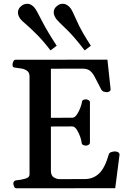

<svg xmlns="http://www.w3.org/2000/svg" viewBox="-20 -1015 706 1035"><path d="M51.8 -24.9Q51.8 -41 67.9 -43Q91.3 -44.9 115.2 -51.5Q139.2 -58.1 139.2 -74.2V-602.5Q139.2 -623.5 126.7 -632.8Q114.3 -642.1 97.2 -645.3Q80.1 -648.4 64.9 -649.9Q54.7 -650.9 51 -654.1Q47.4 -657.2 47.4 -668Q47.4 -673.3 51.5 -683.1Q55.7 -692.9 64 -692.9L559.1 -693.4L576.2 -534.7Q577.1 -526.4 569.8 -522.2Q562.5 -518.1 557.1 -518.1Q549.3 -518.1 540 -520.8Q530.8 -523.4 524.9 -534.2Q505.4 -570.8 493.2 -595.5Q481 -620.1 466.3 -632.6Q451.7 -645 425.3 -645L254.4 -644.5V-379.9L372.1 -380.4Q384.8 -382.3 395.5 -398.9Q406.2 -415.5 413.3 -434.8Q420.4 -454.1 421.4 -463.9Q422.4 -473.6 429.2 -476.6Q436 -479.5 443.8 -479.5Q449.2 -479.5 457 -475.3Q464.8 -471.2 464.8 -462.9V-246.6Q464.8 -238.3 457 -234.1Q449.2 -230 443.8 -230Q436 -230 428.5 -233.4Q420.9 -236.8 419.9 -246.1Q419.4 -256.8 412.4 -277.6Q405.3 -298.3 394 -315.9Q382.8 -333.5 369.1 -333.5L254.4 -333V-96.2Q254.4 -69.3 268.3 -60.1Q282.2 -50.8 298.3 -49.3L438 -49.8Q481.9 -49.8 513.7 -79.3Q545.4 -108.9 566.4 -182.6Q568.8 -191.9 580.3 -195.3Q591.8 -198.7 599.6 -198.7Q608.9 -198.7 616.2 -194.6Q623.5 -190.4 624.5 -182.1L601.1 -0.5L68.4 0Q60.1 0 55.9 -9.8Q51.8 -19.5 51.8 -24.9ZM252.4 -743.2Q212.9 -794.9 178.2 -829.3Q143.6 -863.8 120.4 -883.8Q97.2 -903.8 90.3 -912.1Q84.5 -919.9 80.6 -929Q76.7 -938 76.7 -947.8Q76.7 -957.5 81.1 -966.6Q85.4 -975.6 95.7 -983.4Q110.4 -994.6 126 -994.6Q139.2 -994.6 149.9 -987.8Q160.6 -981 168 -971.2Q177.7 -958.5 205.8 -902.8Q233.9 -847.2 285.6 -768.6ZM436.5 -743.2Q377 -820.8 335.2 -860.1Q293.5 -899.4 283.7 -912.1Q277.8 -920.4 273.7 -929.7Q269.5 -939 269.5 -949.2Q269.5 -958.5 273.9 -967.3Q278.3 -976.1 288.1 -983.4Q301.8 -994.6 317.4 -994.6Q330.6 -994.6 341.6 -987.8Q352.5 -981 359.9 -971.2Q369.6 -959 393.8 -903.1Q418 -847.2 469.7 -768.6Z"/></svg>

Font: Gelasio Medium
Style: Regular
Weight: 500
Designer: Eben Sorkin
Foundry: Eben Sorkin
Version: Version 1.008